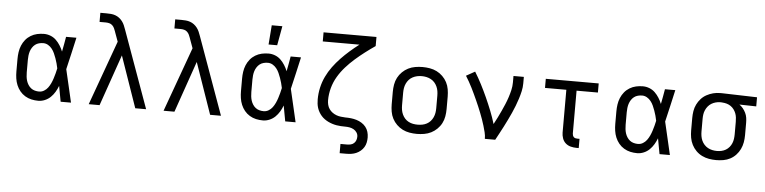

<svg xmlns="http://www.w3.org/2000/svg" viewBox="-53 -1036 6105 1533"><g transform="rotate(5 3000.0 -270.0)"><path d="M266 8Q238 8 211 2Q184 -4 160 -18.5Q136 -33 118.5 -54.5Q101 -76 90.5 -101.5Q80 -127 76 -154.5Q72 -182 72 -210V-310Q72 -338 76 -365.5Q80 -393 90.5 -418.5Q101 -444 118.5 -465.5Q136 -487 160 -501.5Q184 -516 211 -522Q238 -528 266 -528Q293 -528 318.5 -518Q344 -508 363 -489.5Q382 -471 396.5 -448Q411 -425 421 -400Q427 -430 432.5 -460Q438 -490 443 -520H526Q511 -456 497 -391.5Q483 -327 467 -263Q483 -198 497.5 -132Q512 -66 528 0H445Q439 -31 433.5 -62Q428 -93 422 -125Q412 -99 398 -75.5Q384 -52 364.5 -33Q345 -14 319 -3Q293 8 266 8ZM266 -66Q287 -66 305.5 -77Q324 -88 336.5 -105Q349 -122 358 -141.5Q367 -161 373.5 -181.5Q380 -202 385.5 -222.5Q391 -243 395 -263Q391 -283 385.5 -303Q380 -323 373 -342.5Q366 -362 357.5 -381Q349 -400 336 -416.5Q323 -433 305 -443.5Q287 -454 266 -454Q249 -454 232 -449.5Q215 -445 201.5 -434.5Q188 -424 178.5 -409Q169 -394 164 -378Q159 -362 157 -344.5Q155 -327 155 -310V-210Q155 -193 157 -175.5Q159 -158 164 -142Q169 -126 178.5 -111Q188 -96 201.5 -85.5Q215 -75 232 -70.5Q249 -66 266 -66Z M670 0 857 -517 829 -594V-595Q824 -609 818 -622Q812 -635 801.5 -645Q791 -655 777 -658.5Q763 -662 748 -662H699V-735H748Q766 -735 784 -733.5Q802 -732 819 -726Q836 -720 850.5 -709Q865 -698 876 -683.5Q887 -669 894 -652.5Q901 -636 907 -619L1130 0H1043L900 -411L757 0Z M1270 0 1457 -517 1429 -594V-595Q1424 -609 1418 -622Q1412 -635 1401.5 -645Q1391 -655 1377 -658.5Q1363 -662 1348 -662H1299V-735H1348Q1366 -735 1384 -733.5Q1402 -732 1419 -726Q1436 -720 1450.5 -709Q1465 -698 1476 -683.5Q1487 -669 1494 -652.5Q1501 -636 1507 -619L1730 0H1643L1500 -411L1357 0Z M2066 8Q2038 8 2011 2Q1984 -4 1960 -18.5Q1936 -33 1918.5 -54.5Q1901 -76 1890.5 -101.5Q1880 -127 1876 -154.5Q1872 -182 1872 -210V-310Q1872 -338 1876 -365.5Q1880 -393 1890.5 -418.5Q1901 -444 1918.5 -465.5Q1936 -487 1960 -501.5Q1984 -516 2011 -522Q2038 -528 2066 -528Q2093 -528 2118.5 -518Q2144 -508 2163 -489.5Q2182 -471 2196.5 -448Q2211 -425 2221 -400Q2227 -430 2232.5 -460Q2238 -490 2243 -520H2326Q2311 -456 2297 -391.5Q2283 -327 2267 -263Q2283 -198 2297.5 -132Q2312 -66 2328 0H2245Q2239 -31 2233.5 -62Q2228 -93 2222 -125Q2212 -99 2198 -75.5Q2184 -52 2164.5 -33Q2145 -14 2119 -3Q2093 8 2066 8ZM2066 -66Q2087 -66 2105.5 -77Q2124 -88 2136.5 -105Q2149 -122 2158 -141.5Q2167 -161 2173.5 -181.5Q2180 -202 2185.5 -222.5Q2191 -243 2195 -263Q2191 -283 2185.5 -303Q2180 -323 2173 -342.5Q2166 -362 2157.5 -381Q2149 -400 2136 -416.5Q2123 -433 2105 -443.5Q2087 -454 2066 -454Q2049 -454 2032 -449.5Q2015 -445 2001.5 -434.5Q1988 -424 1978.5 -409Q1969 -394 1964 -378Q1959 -362 1957 -344.5Q1955 -327 1955 -310V-210Q1955 -193 1957 -175.5Q1959 -158 1964 -142Q1969 -126 1978.5 -111Q1988 -96 2001.5 -85.5Q2015 -75 2032 -70.5Q2049 -66 2066 -66ZM2059 -600 2071 -755H2156L2128 -600Z M2700 215V141H2753Q2768 141 2782.5 137.5Q2797 134 2808 124Q2819 114 2824 100Q2829 86 2829 71Q2829 53 2819 38Q2809 23 2793.5 14.5Q2778 6 2760.5 3Q2743 0 2725.5 0Q2708 0 2690.5 -1Q2673 -2 2655.5 -5Q2638 -8 2621 -13.5Q2604 -19 2588.5 -26.5Q2573 -34 2558.5 -44.5Q2544 -55 2532.5 -68Q2521 -81 2512 -96.5Q2503 -112 2497.5 -129Q2492 -146 2490 -163.5Q2488 -181 2488 -198Q2488 -246 2498.5 -292.5Q2509 -339 2529.5 -382Q2550 -425 2578.5 -463.5Q2607 -502 2639.5 -536Q2672 -570 2708 -601.5Q2744 -633 2782 -662H2488V-735H2912V-662Q2871 -634 2831 -603.5Q2791 -573 2753.5 -540Q2716 -507 2682.5 -469.5Q2649 -432 2623.5 -389Q2598 -346 2584.5 -297Q2571 -248 2571 -198Q2571 -180 2575.5 -161.5Q2580 -143 2590.5 -128Q2601 -113 2616 -102Q2631 -91 2648.5 -84.5Q2666 -78 2684.5 -76Q2703 -74 2721 -73H2722Q2744 -73 2766.5 -70.5Q2789 -68 2810.5 -61.5Q2832 -55 2851.5 -43Q2871 -31 2885 -13.5Q2899 4 2905.5 26Q2912 48 2912 71Q2912 91 2908 111Q2904 131 2893.5 148.5Q2883 166 2867 179.5Q2851 193 2832.5 201Q2814 209 2794 212Q2774 215 2753 215Z M3300 8Q3271 8 3241.5 3Q3212 -2 3186 -15Q3160 -28 3138.5 -49Q3117 -70 3103.5 -96Q3090 -122 3085 -151.5Q3080 -181 3080 -210V-310Q3080 -339 3085 -368.5Q3090 -398 3103.5 -424Q3117 -450 3138.5 -471Q3160 -492 3186 -505Q3212 -518 3241.5 -523Q3271 -528 3300 -528Q3329 -528 3358.5 -523Q3388 -518 3414 -505Q3440 -492 3461.5 -471Q3483 -450 3496.5 -424Q3510 -398 3515 -368.5Q3520 -339 3520 -310V-210Q3520 -181 3515 -151.5Q3510 -122 3496.5 -96Q3483 -70 3461.5 -49Q3440 -28 3414 -15Q3388 -2 3358.5 3Q3329 8 3300 8ZM3300 -66Q3319 -66 3337.5 -69.5Q3356 -73 3373 -82Q3390 -91 3402.5 -105Q3415 -119 3423 -136.5Q3431 -154 3434 -172.5Q3437 -191 3437 -210V-310Q3437 -329 3434 -347.5Q3431 -366 3423 -383.5Q3415 -401 3402.5 -415Q3390 -429 3373 -438Q3356 -447 3337.5 -451Q3319 -455 3300 -455Q3281 -455 3262.5 -451Q3244 -447 3227 -438Q3210 -429 3197.5 -415Q3185 -401 3177 -383.5Q3169 -366 3166 -347.5Q3163 -329 3163 -310V-210Q3163 -191 3166 -172.5Q3169 -154 3177 -136.5Q3185 -119 3197.5 -105Q3210 -91 3227 -82Q3244 -73 3262.5 -69.5Q3281 -66 3300 -66Z M3845 0Q3845 -27 3838.5 -52.5Q3832 -78 3824.5 -103.5Q3817 -129 3808 -154Q3799 -179 3789.5 -203.5Q3780 -228 3769.5 -252.5Q3759 -277 3748 -301.5Q3737 -326 3726 -349.5Q3715 -373 3703 -397Q3691 -421 3678 -444Q3665 -467 3651 -489L3721 -528Q3750 -481 3775.5 -431.5Q3801 -382 3824 -331Q3847 -280 3867.5 -228.5Q3888 -177 3904 -124Q3919 -151 3932.5 -178.5Q3946 -206 3959 -234Q3972 -262 3984 -290.5Q3996 -319 4005.5 -348Q4015 -377 4022 -407Q4029 -437 4029 -468V-520H4112V-468Q4112 -436 4105 -405Q4098 -374 4088.5 -344Q4079 -314 4067.5 -284.5Q4056 -255 4043 -226Q4030 -197 4016 -168.5Q4002 -140 3987.5 -111.5Q3973 -83 3958 -55.5Q3943 -28 3928 0Z M4580 8Q4557 8 4533.5 2Q4510 -4 4492.5 -19.5Q4475 -35 4467 -58Q4459 -81 4459 -104V-447H4288V-520H4712V-447H4541V-104Q4541 -97 4543.5 -89Q4546 -81 4551.5 -75.5Q4557 -70 4564.5 -68Q4572 -66 4580 -66H4598V8Z M5066 8Q5038 8 5011 2Q4984 -4 4960 -18.5Q4936 -33 4918.5 -54.5Q4901 -76 4890.5 -101.5Q4880 -127 4876 -154.5Q4872 -182 4872 -210V-310Q4872 -338 4876 -365.5Q4880 -393 4890.5 -418.5Q4901 -444 4918.5 -465.5Q4936 -487 4960 -501.5Q4984 -516 5011 -522Q5038 -528 5066 -528Q5093 -528 5118.5 -518Q5144 -508 5163 -489.5Q5182 -471 5196.5 -448Q5211 -425 5221 -400Q5227 -430 5232.5 -460Q5238 -490 5243 -520H5326Q5311 -456 5297 -391.5Q5283 -327 5267 -263Q5283 -198 5297.5 -132Q5312 -66 5328 0H5245Q5239 -31 5233.5 -62Q5228 -93 5222 -125Q5212 -99 5198 -75.5Q5184 -52 5164.5 -33Q5145 -14 5119 -3Q5093 8 5066 8ZM5066 -66Q5087 -66 5105.5 -77Q5124 -88 5136.5 -105Q5149 -122 5158 -141.5Q5167 -161 5173.5 -181.5Q5180 -202 5185.5 -222.5Q5191 -243 5195 -263Q5191 -283 5185.5 -303Q5180 -323 5173 -342.5Q5166 -362 5157.5 -381Q5149 -400 5136 -416.5Q5123 -433 5105 -443.5Q5087 -454 5066 -454Q5049 -454 5032 -449.5Q5015 -445 5001.5 -434.5Q4988 -424 4978.5 -409Q4969 -394 4964 -378Q4959 -362 4957 -344.5Q4955 -327 4955 -310V-210Q4955 -193 4957 -175.5Q4959 -158 4964 -142Q4969 -126 4978.5 -111Q4988 -96 5001.5 -85.5Q5015 -75 5032 -70.5Q5049 -66 5066 -66Z M5699 8Q5670 8 5641 3Q5612 -2 5585.5 -15Q5559 -28 5538 -49Q5517 -70 5503.5 -96.5Q5490 -123 5485 -152Q5480 -181 5480 -210V-310Q5480 -338 5484.5 -366Q5489 -394 5501.5 -419.5Q5514 -445 5533 -466Q5552 -487 5577 -500.5Q5602 -514 5629 -521Q5656 -528 5685 -528H5700L5981 -520V-447L5846 -450Q5862 -439 5875 -423Q5888 -407 5897 -388.5Q5906 -370 5909 -350Q5912 -330 5912 -310V-210Q5912 -181 5907 -152.5Q5902 -124 5889.5 -98Q5877 -72 5857 -50.5Q5837 -29 5811.5 -15.5Q5786 -2 5757 3Q5728 8 5699 8ZM5699 -65Q5717 -65 5735.5 -69Q5754 -73 5770 -82.5Q5786 -92 5798 -106.5Q5810 -121 5817 -138Q5824 -155 5826.5 -173.5Q5829 -192 5829 -210V-310Q5829 -327 5827 -344.5Q5825 -362 5818.5 -378.5Q5812 -395 5801.5 -409Q5791 -423 5776.5 -433Q5762 -443 5745 -448Q5728 -453 5711 -454L5700 -455H5691Q5673 -455 5655 -450Q5637 -445 5621.5 -435.5Q5606 -426 5594.5 -412Q5583 -398 5575.5 -381Q5568 -364 5565.5 -346Q5563 -328 5563 -310V-210Q5563 -191 5566 -172.5Q5569 -154 5576.5 -137Q5584 -120 5597 -105.5Q5610 -91 5626.5 -82Q5643 -73 5661.5 -69Q5680 -65 5699 -65Z"/></g></svg>

Font: Iosevka Aile
Style: Regular
Weight: 400
Designer: Belleve Invis
Foundry: Belleve Invis
Version: Version 28.0.1; ttfautohint (v1.8.4)